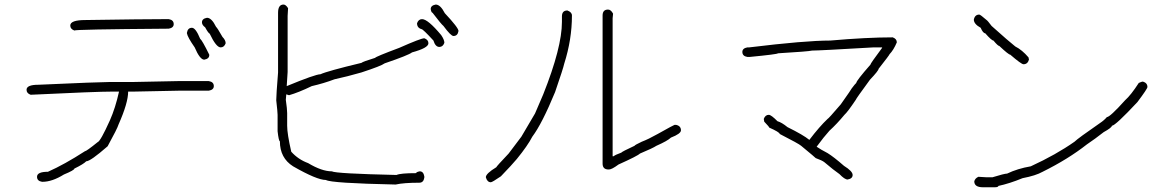

<svg xmlns="http://www.w3.org/2000/svg" viewBox="-20 -666 5040 823"><path d="M693.4 -584H703.1Q724.6 -580.6 724.6 -562.5Q724.6 -546.9 703.1 -543H695.3Q298.8 -540 298.8 -535.2Q281.2 -541.5 281.2 -556.6Q281.2 -580.1 345.7 -580.1Q596.2 -584 693.4 -584ZM742.2 -318.4H875Q896.5 -314.9 896.5 -296.9Q896.5 -281.2 875 -277.3H748Q573.7 -273.4 554.7 -273.4H529.3Q529.3 -225.1 488.3 -132.8Q483.4 -115.7 441.4 -39.1Q367.7 25.4 349.6 25.4Q337.9 37.6 298.8 56.6Q298.8 63.5 253.9 82Q203.6 113.3 162.1 113.3H160.2Q138.7 109.9 138.7 91.8Q138.7 70.3 185.5 70.3Q255.9 39.1 343.8 -17.6Q350.1 -17.6 398.4 -56.6Q410.6 -60.1 451.2 -150.4Q474.6 -203.1 490.2 -273.4H462.9Q392.1 -273.4 111.3 -259.8Q93.8 -266.1 93.8 -281.2Q93.8 -302.7 144.5 -302.7Q407.2 -314.5 449.2 -314.5H548.8Q723.1 -318.4 742.2 -318.4ZM867.2 -589.8Q887.2 -589.8 906.2 -550.8Q911.1 -547.4 933.6 -507.8Q947.3 -493.7 947.3 -480.5Q940.9 -462.9 925.8 -462.9Q906.7 -462.9 878.9 -521.5Q872.1 -524.9 859.4 -548.8Q845.7 -558.6 845.7 -570.3Q845.7 -585.9 867.2 -589.8ZM802.7 -546.9Q818.8 -546.9 837.9 -500Q846.7 -493.2 877 -431.6V-429.7Q877 -414.1 855.5 -410.2Q836.9 -410.2 814.5 -462.9Q784.2 -506.3 781.2 -523.4V-525.4Q784.7 -546.9 802.7 -546.9Z M1195.3 -646.5Q1205.1 -646.5 1214.8 -630.9Q1212.9 -607.9 1212.9 -597.7V-357.4Q1209 -299.3 1209 -296.9Q1332 -347.7 1353.5 -347.7Q1382.8 -361.3 1529.3 -396.5Q1535.2 -401.9 1587.9 -418Q1589.8 -422.9 1691.4 -460.9Q1784.2 -502 1798.8 -502Q1816.4 -495.6 1816.4 -480.5Q1816.4 -460.4 1746.1 -441.4Q1731.9 -429.7 1628.9 -394.5Q1614.3 -383.3 1529.3 -355.5Q1468.3 -337.9 1414.1 -326.2Q1367.7 -308.6 1316.4 -296.9Q1259.8 -269.5 1218.8 -257.8Q1217.8 -257.8 1207 -261.7V-259.8Q1205.1 -242.7 1205.1 -238.3Q1210.9 -197.8 1210.9 -181.6V-127Q1210.9 -92.3 1228.5 -15.6Q1258.3 17.6 1300.8 33.2Q1359.4 68.4 1402.3 68.4Q1418.9 78.1 1679.7 84Q1696.3 76.2 1763.7 76.2Q1763.7 71.3 1779.3 68.4Q1794.9 68.4 1798.8 89.8V95.7Q1795.4 117.2 1777.3 117.2Q1710.9 117.2 1675.8 125Q1398.9 119.1 1377 105.5Q1338.4 105.5 1236.3 46.9Q1179.7 11.2 1179.7 -60.5Q1174.8 -60.5 1169.9 -103.5V-173.8Q1169.9 -185.1 1164.1 -236.3Q1164.1 -257.8 1171.9 -355.5V-611.3Q1171.9 -646.5 1195.3 -646.5ZM1847.7 -646.5Q1867.7 -646.5 1886.7 -609.4Q1945.3 -546.9 1945.3 -533.2Q1941.9 -511.7 1923.8 -511.7Q1912.6 -511.7 1880.9 -554.7Q1871.1 -562.5 1834 -611.3Q1829.1 -611.3 1826.2 -627Q1826.2 -642.6 1847.7 -646.5ZM1789.1 -584Q1814 -584 1871.1 -515.6Q1884.8 -495.6 1884.8 -482.4Q1878.4 -464.8 1863.3 -464.8Q1846.2 -464.8 1837.9 -492.2Q1793 -541 1787.1 -541Q1767.6 -546.4 1767.6 -566.4Q1773.9 -584 1789.1 -584Z M2586.4 -625Q2598.6 -625 2607.9 -607.4L2606 -587.9V3.9H2609.9Q2617.2 -2.4 2643.1 -11.7Q2646 -16.1 2699.7 -41Q2701.7 -44.9 2731 -58.6Q2759.3 -69.3 2799.3 -91.8Q2869.1 -130.9 2871.6 -130.9H2877.4Q2898.9 -126.5 2898.9 -107.4Q2898.9 -92.8 2856 -76.2Q2841.3 -62 2793.5 -41Q2778.3 -30.8 2723.1 -7.8Q2713.9 2 2631.3 39.1Q2602.5 60.5 2590.3 60.5H2588.4Q2563 60.5 2563 35.2V-599.6Q2563 -625 2586.4 -625ZM2412.1 -621.1Q2431.6 -613.8 2431.6 -599.6Q2431.6 -496.6 2398.4 -392.6Q2394.5 -373.5 2359.4 -271.5Q2303.7 -136.2 2261.7 -80.1Q2242.2 -42 2195.3 15.6Q2175.3 39.6 2127 89.8Q2089.8 115.2 2084 115.2Q2068.4 115.2 2062.5 93.8Q2062.5 78.1 2107.4 50.8Q2107.4 47.9 2160.2 -7.8L2214.8 -80.1L2273.4 -179.7L2308.6 -261.7Q2388.7 -462.9 2388.7 -572.3V-595.7Q2388.7 -621.1 2412.1 -621.1Z M3806.6 -505.9Q3824.2 -499.5 3824.2 -484.4Q3810.5 -451.7 3793 -433.6Q3793 -430.7 3746.1 -371.1Q3746.1 -363.3 3709 -324.2Q3648.4 -241.7 3648.4 -238.3Q3612.3 -184.6 3599.6 -173.8Q3567.4 -134.8 3535.2 -105.5Q3511.7 -79.6 3480.5 -37.1Q3499 -24.4 3527.3 -9.8Q3554.2 6.8 3597.7 44.9Q3634.8 67.9 3634.8 84Q3634.8 99.6 3613.3 103.5Q3600.6 103.5 3578.1 80.1Q3553.2 63 3513.7 29.3Q3503.9 21.5 3476.6 11.7Q3476.6 10.7 3414.1 -41Q3404.3 -49.8 3322.3 -91.8Q3321.3 -99.6 3277.3 -119.1Q3277.3 -122.1 3255.9 -144.5L3253.9 -156.2Q3260.3 -173.8 3275.4 -173.8Q3285.6 -173.8 3312.5 -146.5Q3331.1 -141.1 3355.5 -121.1Q3423.8 -87.4 3449.2 -66.4Q3492.7 -123.5 3527.3 -156.2Q3530.3 -156.2 3584 -218.8Q3630.9 -285.2 3630.9 -287.1Q3645.5 -306.6 3650.4 -310.5Q3650.4 -319.8 3710.9 -388.7Q3710.9 -393.6 3759.8 -459L3761.7 -462.9H3724.6Q3491.7 -449.2 3460.9 -449.2Q3445.8 -445.3 3314.5 -437.5Q3314.5 -433.6 3193.4 -421.9H3183.6Q3162.1 -425.3 3162.1 -443.4Q3162.1 -459 3183.6 -462.9H3191.4Q3431.6 -492.2 3539.1 -492.2Q3695.3 -505.9 3806.6 -505.9Z M4177.7 -603.5Q4182.1 -603.5 4209 -580.1Q4212.9 -578.1 4230.5 -554.7Q4305.2 -487.8 4332 -466.8Q4361.3 -452.1 4388.7 -419.9L4390.6 -410.2Q4384.8 -390.6 4367.2 -390.6Q4357.9 -390.6 4310.5 -431.6Q4303.2 -431.6 4263.7 -468.8Q4257.8 -468.8 4238.3 -492.2Q4230.5 -492.2 4203.1 -523.4Q4193.8 -523.4 4183.6 -546.9Q4154.3 -563 4154.3 -582Q4158.7 -603.5 4177.7 -603.5ZM4878.9 -316.4Q4898.4 -310.5 4898.4 -293Q4898.4 -285.6 4855.5 -228.5Q4760.7 -127 4746.1 -127Q4745.6 -118.7 4710.9 -99.6Q4674.3 -70.8 4638.7 -46.9Q4558.6 16.1 4449.2 70.3Q4419.9 86.9 4363.3 97.7Q4306.2 121.1 4259.8 130.9Q4258.8 136.7 4244.1 136.7H4193.4Q4156.2 136.7 4156.2 111.3Q4159.2 98.6 4173.8 91.8Q4196.8 93.8 4207 93.8H4234.4Q4285.2 78.1 4296.9 78.1Q4341.8 56.6 4398.4 46.9Q4506.8 -2.9 4585.9 -58.6Q4600.6 -73.2 4695.3 -138.7Q4712.4 -149.9 4724.6 -164.1Q4737.8 -164.1 4802.7 -236.3Q4828.1 -258.8 4861.3 -310.5Q4874.5 -316.4 4878.9 -316.4Z"/></svg>

Font: CEF Fonts CJK
Style: Regular
Weight: 400
Designer: PartyBoss (派对大魔王)
Version: Release 2.25